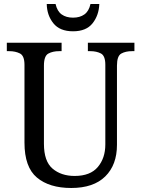

<svg xmlns="http://www.w3.org/2000/svg" viewBox="-20 -927 704 957"><path d="M335 10Q226 10 164 -42Q102 -94 102 -216V-604Q102 -649 79.5 -660.5Q57 -672 26 -672H14V-714H287V-672H275Q243 -672 221 -660Q199 -648 199 -600V-210Q199 -123 242 -86.5Q285 -50 352 -50Q430 -50 467.5 -94.5Q505 -139 505 -207V-604Q505 -649 483 -660.5Q461 -672 430 -672H418V-714H650V-672H638Q606 -672 584.5 -660Q563 -648 563 -600V-205Q563 -105 504.5 -47.5Q446 10 335 10ZM344 -771Q278 -771 246 -811Q214 -851 213 -907H257Q265 -871 287.5 -855Q310 -839 344 -839Q378 -839 400.5 -855Q423 -871 431 -907H475Q473 -851 441.5 -811Q410 -771 344 -771Z"/></svg>

Font: Noto Serif Sinhala SemiCondensed
Style: Regular
Weight: 400
Width: 4
Designer: Jelle Bosma - Monotype Design Team
Foundry: Monotype Imaging Inc.
Version: Version 2.007; ttfautohint (v1.8.4.7-5d5b)